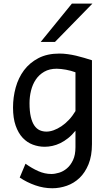

<svg xmlns="http://www.w3.org/2000/svg" viewBox="-20 -801 589 1051"><path d="M290.5 -424.8Q250.5 -424.8 222.2 -408.4Q193.8 -392.1 176 -365.5Q158.2 -338.9 149.9 -305.2Q141.6 -271.5 141.6 -236.8Q141.6 -191.4 148.7 -161.4Q155.8 -131.3 168.2 -113.5Q180.7 -95.7 197.5 -88.1Q214.4 -80.6 234.4 -80.6Q252.9 -80.6 273.9 -88.1Q294.9 -95.7 316.2 -109.9Q337.4 -124 357.2 -145Q377 -166 393.1 -192.9V-405.3Q381.3 -409.7 368.2 -413.3Q355 -417 341.3 -419.4Q327.6 -421.9 314.7 -423.3Q301.8 -424.8 290.5 -424.8ZM483.4 -12.2Q483.4 52.2 464.6 98.1Q445.8 144 415.3 173.1Q384.8 202.1 345.7 215.8Q306.6 229.5 266.1 229.5Q219.2 229.5 173.1 213.4Q127 197.3 87.9 170.9L119.6 95.2Q154.3 120.1 189.5 135.7Q224.6 151.4 261.2 151.4Q280.3 151.4 303.2 144.5Q326.2 137.7 346.2 120.8Q366.2 104 379.6 75.7Q393.1 47.4 393.1 4.9V-85.4Q374 -61.5 352.8 -44.7Q331.5 -27.8 309.8 -17.3Q288.1 -6.8 266.4 -2.2Q244.6 2.4 224.6 2.4Q190.9 2.4 159.7 -9.3Q128.4 -21 104.2 -46.6Q80.1 -72.3 65.7 -113.3Q51.3 -154.3 51.3 -212.4Q51.3 -268.6 65.9 -321.8Q80.6 -375 111.3 -416.3Q142.1 -457.5 190.2 -482.7Q238.3 -507.8 305.2 -507.8Q327.1 -507.8 350.3 -504.6Q373.5 -501.5 396.5 -496.1Q419.4 -490.7 441.4 -484.1Q463.4 -477.5 483.4 -471.2ZM485.8 -781.2 280.8 -571.3H202.6L373.5 -781.2Z"/></svg>

Font: Andika Basic
Style: Regular
Weight: 400
Designer: Annie Olsen & Victor Gaultney
Foundry: SIL International
Version: Version 1.000